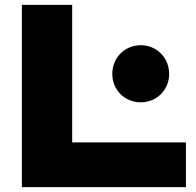

<svg xmlns="http://www.w3.org/2000/svg" viewBox="-20 -770 807 790"><path d="M70 -750V0H745V-184H277V-750ZM559 -349C625 -349 676 -400 676 -466C676 -532 625 -584 559 -584C493 -584 442 -532 442 -466C442 -400 493 -349 559 -349Z"/></svg>

Font: Bounded
Style: Bold
Weight: 700
Designer: Vlad Churkin
Version: Version 3.0